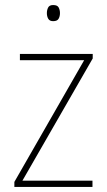

<svg xmlns="http://www.w3.org/2000/svg" viewBox="-20 -742 423 762"><path d="M347 0H37V-20L314 -503H59V-528H348V-510L69 -25H347ZM191 -722Q208 -722 213 -712Q218 -702 218 -690Q218 -677 212.5 -667.5Q207 -658 191 -658Q177 -658 171.5 -667.5Q166 -677 166 -690Q166 -702 171 -712Q176 -722 191 -722Z"/></svg>

Font: Noto Sans Thai SemCond Thin
Style: Regular
Weight: 100
Width: 4
Designer: Monotype Design Team
Foundry: Monotype Imaging Inc.
Version: Version 2.002; ttfautohint (v1.8.4.7-5d5b)